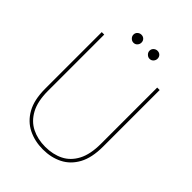

<svg xmlns="http://www.w3.org/2000/svg" viewBox="-244 -967 1097 1097"><g transform="rotate(45 304.5 -419.0)"><path d="M306 12Q240 12 186.5 -14.5Q133 -41 101.5 -97Q70 -153 70 -243V-700H90V-246Q90 -161 118.5 -108.5Q147 -56 195.5 -32Q244 -8 305 -8Q367 -8 415 -32Q463 -56 490.5 -108.5Q518 -161 518 -246V-700H538V-243Q538 -153 507.5 -97Q477 -41 424.5 -14.5Q372 12 306 12ZM241 -785Q228 -785 218 -795Q208 -805 208 -818Q208 -832 218 -841Q228 -850 241 -850Q255 -850 264 -841Q273 -832 273 -818Q273 -805 264 -795Q255 -785 241 -785ZM371 -785Q358 -785 348 -795Q338 -805 338 -818Q338 -832 348 -841Q358 -850 371 -850Q385 -850 394 -841Q403 -832 403 -818Q403 -805 394 -795Q385 -785 371 -785Z"/></g></svg>

Font: DM Sans 20pt Thin
Style: Regular
Weight: 250
Version: Version 4.004;gftools[0.9.30]